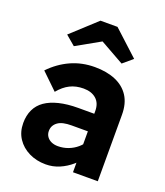

<svg xmlns="http://www.w3.org/2000/svg" viewBox="-142 -868 840 975"><g transform="rotate(20 277.5 -380.5)"><path d="M364 0V-331Q364 -373 338.5 -395.5Q313 -418 270 -418Q229 -418 197 -402Q165 -386 137 -352L50 -436Q98 -486 157.5 -513Q217 -540 287 -540Q351 -540 398.5 -520Q446 -500 472 -460Q498 -420 498 -359V0ZM219 10Q169 10 128.5 -10Q88 -30 64.5 -65.5Q41 -101 41 -149Q41 -190 56 -221.5Q71 -253 100.5 -273.5Q130 -294 174.5 -305Q219 -316 278 -316H434L425 -221H276Q252 -221 233.5 -217Q215 -213 202.5 -204Q190 -195 183.5 -183Q177 -171 177 -155Q177 -138 186 -125Q195 -112 210.5 -105Q226 -98 246 -98Q275 -98 301.5 -108Q328 -118 349 -136Q370 -154 382 -177L409 -106Q388 -72 358 -46Q328 -20 293 -5Q258 10 219 10ZM149 -603 97 -647 232 -771H324L459 -647L407 -603L263 -684H293Z"/></g></svg>

Font: Readex Pro SemiBold
Style: Regular
Weight: 600
Designer: Bonnie Shaver-Troup, Thomas Jockin
Foundry: Lexend
Version: Version 1.204